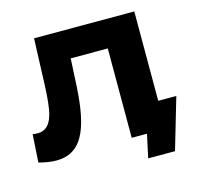

<svg xmlns="http://www.w3.org/2000/svg" viewBox="-96 -641 885 851"><g transform="rotate(-15 346.5 -215.5)"><path d="M591 -128V-538H131L123 -322C118 -220 112 -127 38 -127C31 -127 23 -128 15 -129L7 -1C38 7 64 11 88 11C221 11 252 -123 260 -315L265 -410H435V0H505L482 107H605L674 -128Z"/></g></svg>

Font: AWKNG-Font
Style: Bold
Weight: 700
Designer: Awakening Church
Foundry: Awakening Church
Version: Version 1.700;PS 001.700;hotconv 1.0.88;makeotf.lib2.5.64775